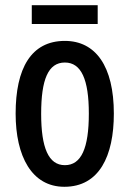

<svg xmlns="http://www.w3.org/2000/svg" viewBox="-20 -707 498 737"><path d="M355 -687H102V-615H355ZM417 -271C417 -453 347 -550 229 -550C99 -550 40 -444 40 -271C40 -107 102 10 227 10C361 10 417 -108 417 -271ZM138 -270C138 -402 165 -467 229 -467C292 -467 321 -402 321 -271C321 -138 292 -73 229 -73C166 -73 138 -140 138 -270Z"/></svg>

Font: Noto Sans Devanagari ExtraCondensed Medium
Style: Regular
Weight: 500
Width: 2
Designer: Jelle Bosma - Monotype Design Team
Foundry: Monotype Imaging Inc.
Version: Version 2.004